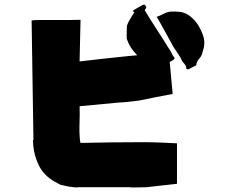

<svg xmlns="http://www.w3.org/2000/svg" viewBox="-20 -800 1040 844"><path d="M126 -161Q126 -167 125.5 -173Q125 -179 125 -184H127L119 -710Q126 -712 152.5 -712Q179 -712 213.5 -712Q248 -712 281 -712Q314 -712 334 -713L330 -536V-530Q387 -537 444 -543Q501 -549 558 -555Q565 -556 571 -556Q577 -556 583 -557Q579 -561 575.5 -565.5Q572 -570 567 -575Q548 -599 539 -625Q537 -629 537 -631Q537 -645 537 -659Q537 -673 538 -687Q539 -691 541.5 -695.5Q544 -700 545 -704Q551 -715 557.5 -725.5Q564 -736 571 -747Q567 -749 563 -750Q565 -752 566.5 -754Q568 -756 570 -757Q578 -762 586.5 -766.5Q595 -771 603 -776Q608 -778 611.5 -779.5Q615 -781 619 -776Q627 -768 618 -759L616 -755Q621 -746 627.5 -736.5Q634 -727 640 -716Q663 -680 686.5 -643.5Q710 -607 733 -570Q734 -568 735 -565.5Q736 -563 737 -561Q739 -557 741.5 -553.5Q744 -550 748 -545Q748 -545 747 -542.5Q746 -540 744 -538Q740 -535 735.5 -532.5Q731 -530 726 -528L739 -387Q702 -380 665 -373Q628 -366 592 -358Q560 -354 535 -351.5Q510 -349 510 -350L330 -333Q331 -294 329.5 -255.5Q328 -217 332 -179H333V-172H347Q479 -175 611 -175Q646 -175 683 -173.5Q720 -172 758 -170V8Q724 12 690 15.5Q656 19 624 23Q594 24 572 24Q550 24 550 23H324Q323 23 322 23.5Q321 24 320 24Q310 24 300.5 22.5Q291 21 281 20Q272 18 263 16Q254 14 245 12Q242 11 236 7Q232 5 227.5 2Q223 -1 219 -2Q173 -29 152 -70.5Q131 -112 126 -161ZM799 -500Q798 -511 792 -517.5Q786 -524 781 -531Q774 -548 763.5 -562.5Q753 -577 743 -593Q725 -625 707 -658.5Q689 -692 669 -726Q677 -729 683 -731.5Q689 -734 695 -737Q713 -748 732 -749Q751 -750 770 -748Q802 -744 828 -718Q844 -702 854.5 -684Q865 -666 872 -646Q882 -619 876 -591Q873 -578 868.5 -564Q864 -550 853 -539Q850 -535 847.5 -530.5Q845 -526 844 -521Q844 -512 837 -510Q830 -507 823.5 -503.5Q817 -500 810 -496Q806 -495 802.5 -495.5Q799 -496 799 -500Z"/></svg>

Font: Palette Mosaic
Style: Regular
Weight: 400
Designer: Shibuyafont
Version: Version 1.001